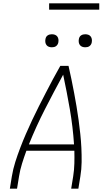

<svg xmlns="http://www.w3.org/2000/svg" viewBox="-20 -1129 640 1149"><path d="M39 0 51 -74Q58 -117 71.5 -159.5Q85 -202 101 -244Q117 -286 135 -327.5Q153 -369 172.5 -410.5Q192 -452 212.5 -492.5Q233 -533 254 -573.5Q275 -614 296.5 -654.5Q318 -695 341 -735H390Q399 -695 407.5 -654.5Q416 -614 423.5 -573.5Q431 -533 438 -492Q445 -451 450.5 -410Q456 -369 460.5 -327.5Q465 -286 467 -244Q469 -202 468.5 -159Q468 -116 461 -74L449 0H406L418 -74Q424 -112 425 -150.5Q426 -189 425 -227H138Q124 -189 112 -150.5Q100 -112 94 -74L82 0ZM423 -265Q416 -371 398 -475Q380 -579 358 -682Q302 -579 249 -475.5Q196 -372 153 -265ZM490 -846Q481 -846 472.5 -849Q464 -852 458.5 -859Q453 -866 451.5 -875.5Q450 -885 452 -895Q453 -901 456 -907Q459 -913 465 -917Q471 -921 477.5 -922.5Q484 -924 490 -924Q500 -924 508.5 -921Q517 -918 522.5 -911Q528 -904 529.5 -894.5Q531 -885 529 -875Q528 -869 524.5 -863Q521 -857 515.5 -853Q510 -849 503.5 -847.5Q497 -846 490 -846ZM290 -846Q281 -846 272.5 -849Q264 -852 258.5 -859Q253 -866 251.5 -875.5Q250 -885 252 -895Q253 -901 256 -907Q259 -913 265 -917Q271 -921 277.5 -922.5Q284 -924 290 -924Q300 -924 308.5 -921Q317 -918 322.5 -911Q328 -904 329.5 -894.5Q331 -885 329 -875Q328 -869 324.5 -863Q321 -857 315.5 -853Q310 -849 303.5 -847.5Q297 -846 290 -846ZM574 -1071H274V-1109H574Z"/></svg>

Font: Iosevka Curly XLtExObl
Style: Regular
Weight: 200
Width: 7
Italic angle: -9°
Monospace: yes
Designer: Belleve Invis
Foundry: Belleve Invis
Version: Version 11.0.1; ttfautohint (v1.8.3)